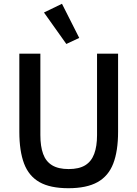

<svg xmlns="http://www.w3.org/2000/svg" viewBox="-20 -981 725 1013"><path d="M82 -698H193V-268Q193 -209 207.5 -169Q222 -129 255 -109Q288 -89 342 -89Q397 -89 429.5 -109Q462 -129 477 -169Q492 -209 492 -268V-698H603V-286Q603 -184 577.5 -118Q552 -52 494.5 -20Q437 12 341 12Q245 12 188.5 -20Q132 -52 107 -118Q82 -184 82 -286ZM330 -749 212 -915 307 -961 398 -781Z"/></svg>

Font: IBM Plex Sans Medium
Style: Regular
Weight: 500
Designer: Mike Abbink, Paul van der Laan, Pieter van Rosmalen
Foundry: Bold Monday
Version: Version 3.201